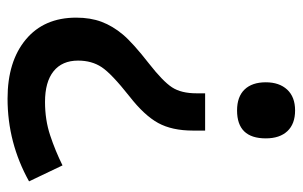

<svg xmlns="http://www.w3.org/2000/svg" viewBox="-162 -602 778 493"><g transform="rotate(-90 226.5 -355.0)"><path d="M138.2 -216.8V-248Q138.2 -301.8 157.7 -337.4Q177.2 -373 226.1 -411.1Q284.2 -457 301 -482.4Q317.9 -507.8 317.9 -543Q317.9 -584 290.5 -606Q263.2 -627.9 211.9 -627.9Q165.5 -627.9 126 -614.7Q86.4 -601.6 48.8 -583L7.8 -668.9Q106.9 -724.1 220.2 -724.1Q315.9 -724.1 372.1 -677.2Q428.2 -630.4 428.2 -547.9Q428.2 -511.2 417.5 -482.7Q406.7 -454.1 385 -428.2Q363.3 -402.3 310.1 -360.8Q264.6 -325.2 249.3 -301.8Q233.9 -278.3 233.9 -238.8V-216.8ZM118.2 -61Q118.2 -134.8 189.9 -134.8Q225.1 -134.8 243.7 -115.5Q262.2 -96.2 262.2 -61Q262.2 -26.4 243.4 -6.1Q224.6 14.2 189.9 14.2Q155.3 14.2 136.7 -5.6Q118.2 -25.4 118.2 -61Z"/></g></svg>

Font: f1_31487          
Style: Regular
Weight: 600
Foundry: Ascender Corporation
Version: Version 1.10